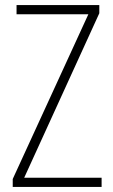

<svg xmlns="http://www.w3.org/2000/svg" viewBox="-20 -734 445 754"><path d="M379 0V-36H75L370 -682V-714H45V-678H327L30 -31V0Z"/></svg>

Font: Noto Sans Devanagari Condensed ExtraLight
Style: Regular
Weight: 200
Width: 3
Designer: Jelle Bosma - Monotype Design Team
Foundry: Monotype Imaging Inc.
Version: Version 2.004